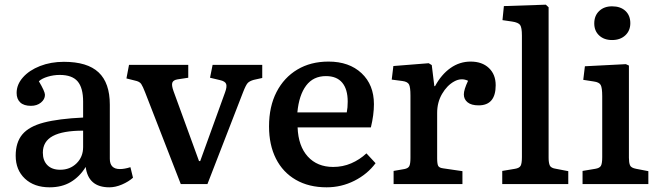

<svg xmlns="http://www.w3.org/2000/svg" viewBox="-20 -786 2813 820"><path d="M192 14Q126 14 86.5 -23Q47 -60 47 -121Q47 -178 75.5 -212Q104 -246 167 -262.5Q230 -279 335 -284V-352Q335 -411 311.5 -438.5Q288 -466 235 -466Q209 -466 184 -458.5Q159 -451 146 -439Q172 -395 172 -381Q172 -362 155 -348Q138 -334 112 -334Q82 -334 66.5 -348.5Q51 -363 51 -389Q51 -425 78 -455.5Q105 -486 151 -504Q197 -522 253 -522Q353 -522 401 -477Q449 -432 449 -339V-108Q449 -64 492 -64Q512 -64 537 -72L548 -27Q529 -10 501 2Q473 14 447 14Q357 14 346 -73Q320 -31 282 -8.5Q244 14 192 14ZM237 -61Q279 -61 307 -88.5Q335 -116 335 -158V-228Q248 -228 205.5 -205Q163 -182 163 -134Q163 -100 182.5 -80.5Q202 -61 237 -61Z M752 0 600 -391Q590 -417 583 -427.5Q576 -438 556 -442L520 -451L531 -509H784V-454L738 -447Q720 -444 716 -433Q712 -422 721 -397L830 -98H835L941 -391Q950 -415 946 -427Q942 -439 919 -444L877 -454L888 -509H1100V-453L1064 -445Q1046 -440 1038 -431.5Q1030 -423 1018 -392L866 0Z M1375 14Q1299 14 1243.5 -18Q1188 -50 1158.5 -108.5Q1129 -167 1129 -246Q1129 -331 1161 -393Q1193 -455 1250 -489Q1307 -523 1383 -523Q1471 -523 1524 -473.5Q1577 -424 1577 -341Q1577 -296 1564 -242H1251Q1254 -162 1294.5 -117.5Q1335 -73 1403 -73Q1444 -73 1480 -88.5Q1516 -104 1545 -131L1584 -89Q1549 -42 1493.5 -14Q1438 14 1375 14ZM1250 -306H1461Q1465 -326 1465 -352Q1465 -405 1441.5 -433Q1418 -461 1372 -461Q1318 -461 1287.5 -420.5Q1257 -380 1250 -306Z M1661 0V-56L1707 -64Q1723 -67 1728 -76.5Q1733 -86 1733 -112V-378Q1733 -413 1727 -425Q1721 -437 1699 -440L1653 -446L1660 -504L1811 -516L1824 -508L1835 -418H1838Q1865 -468 1904 -495.5Q1943 -523 1990 -523Q2039 -523 2068 -495.5Q2097 -468 2097 -422Q2097 -336 2024 -336Q1993 -336 1977 -349Q1961 -362 1961 -383Q1961 -403 1979 -441Q1950 -455 1919.5 -438Q1889 -421 1868 -385Q1847 -349 1847 -304V-110Q1847 -86 1851.5 -77.5Q1856 -69 1873 -67L1955 -55V0Z M2125 0V-56L2179 -65Q2198 -68 2203.5 -78Q2209 -88 2209 -115V-634Q2209 -668 2201.5 -679Q2194 -690 2167 -694L2126 -700L2132 -760L2311 -766L2323 -755V-112Q2323 -91 2328 -79.5Q2333 -68 2355 -65L2407 -55V0Z M2594 -615Q2560 -615 2539 -634.5Q2518 -654 2518 -686Q2518 -719 2539 -739Q2560 -759 2594 -759Q2630 -759 2651 -739.5Q2672 -720 2672 -687Q2672 -655 2650.5 -635Q2629 -615 2594 -615ZM2468 0V-56L2522 -65Q2541 -68 2546.5 -78Q2552 -88 2552 -115V-375Q2552 -411 2545.5 -423Q2539 -435 2516 -438L2471 -445L2478 -503L2653 -512L2666 -506V-112Q2666 -92 2670.5 -80.5Q2675 -69 2697 -65L2749 -55V0Z"/></svg>

Font: Literata Medium
Style: Regular
Weight: 500
Designer: Latin by Veronika Burian and Jose Scaglione. Greek by Irene Vlachou. Cyrillic by Vera Evstafieva.
Foundry: TypeTogether
Version: Version 3.103; ttfautohint (v1.8.4.7-5d5b);gftools[0.9.29]